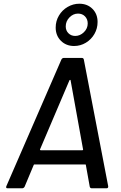

<svg xmlns="http://www.w3.org/2000/svg" viewBox="-20 -1011 651 1031"><path d="M462 -8 441 -125Q441 -128 438 -128H165Q162 -128 161 -125L112 -8Q107 0 99 0H20Q15 0 13.5 -3Q12 -6 14 -11L310 -692Q315 -700 323 -700H420Q423 -700 426 -698Q429 -696 430 -692L561 -11V-9Q561 0 552 0H472Q469 0 466 -2Q463 -4 462 -8ZM199 -204H422Q424 -204 425.5 -205.5Q427 -207 426 -209L359 -580Q359 -582 357 -582Q355 -582 353 -580L195 -209Q194 -207 195.5 -205.5Q197 -204 199 -204ZM279 -863Q279 -898 296.5 -927.5Q314 -957 343.5 -974Q373 -991 406 -991Q449 -991 476.5 -963.5Q504 -936 504 -893Q504 -858 487 -828.5Q470 -799 441 -781.5Q412 -764 378 -764Q335 -764 307 -792Q279 -820 279 -863ZM451 -885Q451 -908 436.5 -923Q422 -938 399 -938Q373 -938 353 -917.5Q333 -897 333 -869Q333 -847 347.5 -832.5Q362 -818 384 -818Q410 -818 430.5 -838Q451 -858 451 -885Z"/></svg>

Font: Barlow Medium
Style: Italic
Weight: 500
Italic angle: -7°
Designer: Jeremy Tribby
Foundry: Tribby Type
Version: Version 1.408